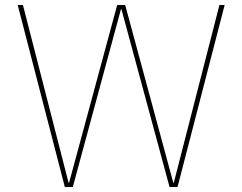

<svg xmlns="http://www.w3.org/2000/svg" viewBox="-20 -750 972 770"><path d="M467 -713H465L272 0H240L51 -730H72L255 -17H257L450 -730H482L675 -17H677L860 -730H881L692 0H660Z"/></svg>

Font: Mplus 1p Thin
Style: Regular
Weight: 250
Version: Version 1.061